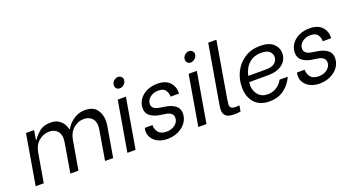

<svg xmlns="http://www.w3.org/2000/svg" viewBox="-55 -1321 3431 1898"><g transform="rotate(-20 1660.5 -371.5)"><path d="M165 -527H250L234 -430H241Q260 -462 305 -501.5Q350 -541 427 -541Q485 -541 519 -514Q553 -487 566 -457Q579 -427 579 -417H587Q591 -428 615.5 -457.5Q640 -487 685 -514Q730 -541 791 -541Q871 -541 910 -492Q949 -443 949 -368Q949 -344 944 -316L890 0H805L857 -308Q861 -336 861 -347Q861 -404 829 -433Q797 -462 748 -462Q689 -462 640 -421.5Q591 -381 578 -308L525 0H440L492 -308Q496 -336 496 -347Q496 -404 464 -433Q432 -462 383 -462Q324 -462 275 -421.5Q226 -381 213 -308L160 0H75Z M1130 -527H1216L1126 0H1040ZM1142 -671Q1142 -697 1162 -717Q1182 -737 1208 -737Q1229 -737 1242.5 -723.5Q1256 -710 1256 -691Q1256 -665 1235 -645Q1214 -625 1188 -625Q1167 -625 1154.5 -638Q1142 -651 1142 -671Z M1281 -136Q1281 -153 1285 -168L1286 -173H1368L1367 -169Q1367 -126 1393 -95Q1419 -64 1476 -64Q1531 -64 1567.5 -93Q1604 -122 1604 -165Q1604 -194 1583 -210.5Q1562 -227 1530 -232L1463 -242Q1408 -251 1370 -279.5Q1332 -308 1332 -361Q1332 -412 1360 -453Q1388 -494 1437.5 -517.5Q1487 -541 1549 -541Q1637 -541 1680 -494.5Q1723 -448 1720 -380L1719 -376H1631V-378Q1631 -415 1611 -444.5Q1591 -474 1535 -474Q1484 -474 1448.5 -445.5Q1413 -417 1413 -376Q1413 -350 1432 -333.5Q1451 -317 1482 -312L1555 -300Q1613 -290 1651 -261.5Q1689 -233 1689 -179Q1689 -128 1659 -85.5Q1629 -43 1577 -18Q1525 7 1462 7Q1406 7 1365 -13Q1324 -33 1302.5 -66Q1281 -99 1281 -136Z M1876 -527H1962L1872 0H1786ZM1888 -671Q1888 -697 1908 -717Q1928 -737 1954 -737Q1975 -737 1988.5 -723.5Q2002 -710 2002 -691Q2002 -665 1981 -645Q1960 -625 1934 -625Q1913 -625 1900.5 -638Q1888 -651 1888 -671Z M2052 -82Q2052 -106 2059 -144L2163 -750H2249L2148 -157Q2142 -117 2142 -106Q2142 -83 2155 -71.5Q2168 -60 2204 -60Q2225 -60 2241 -63L2231 -1Q2204 4 2166 4Q2102 4 2077 -18Q2052 -40 2052 -82Z M2325 -219Q2325 -308 2363 -382.5Q2401 -457 2470.5 -501Q2540 -545 2631 -545Q2726 -545 2771 -503Q2816 -461 2816 -401Q2816 -359 2793 -323.5Q2770 -288 2723.5 -266.5Q2677 -245 2610 -245H2411L2410 -238Q2408 -220 2408 -212Q2408 -152 2444.5 -110.5Q2481 -69 2545 -69Q2595 -69 2636 -95Q2677 -121 2701 -165H2787Q2754 -91 2691 -44Q2628 3 2537 3Q2433 3 2379 -59Q2325 -121 2325 -219ZM2611 -306Q2674 -306 2703 -332Q2732 -358 2732 -395Q2732 -428 2706 -452.5Q2680 -477 2620 -477Q2541 -477 2490 -431Q2439 -385 2423 -306Z M2882 -136Q2882 -153 2886 -168L2887 -173H2969L2968 -169Q2968 -126 2994 -95Q3020 -64 3077 -64Q3132 -64 3168.5 -93Q3205 -122 3205 -165Q3205 -194 3184 -210.5Q3163 -227 3131 -232L3064 -242Q3009 -251 2971 -279.5Q2933 -308 2933 -361Q2933 -412 2961 -453Q2989 -494 3038.5 -517.5Q3088 -541 3150 -541Q3238 -541 3281 -494.5Q3324 -448 3321 -380L3320 -376H3232V-378Q3232 -415 3212 -444.5Q3192 -474 3136 -474Q3085 -474 3049.5 -445.5Q3014 -417 3014 -376Q3014 -350 3033 -333.5Q3052 -317 3083 -312L3156 -300Q3214 -290 3252 -261.5Q3290 -233 3290 -179Q3290 -128 3260 -85.5Q3230 -43 3178 -18Q3126 7 3063 7Q3007 7 2966 -13Q2925 -33 2903.5 -66Q2882 -99 2882 -136Z"/></g></svg>

Font: Be Vietnam
Style: Italic
Weight: 400
Italic angle: -9.33299°
Designer: Gabriel Lam
Foundry: TypeRant
Version: Version 3.000